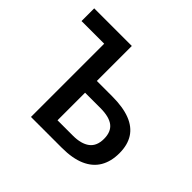

<svg xmlns="http://www.w3.org/2000/svg" viewBox="-133 -695 851 851"><g transform="rotate(45 292.5 -269.5)"><path d="M248 -538.6V-319.3H344.2Q411.6 -319.3 456.3 -302Q501 -284.7 523.2 -250Q545.4 -215.3 545.4 -163.6Q545.4 -111.8 523.9 -75.2Q502.4 -38.6 458.5 -19.3Q414.6 0 347.7 0H154.3V-459H12.2V-538.6ZM343.8 -245.6H248V-72.8H344.2Q396 -72.8 424.1 -94Q452.1 -115.2 452.1 -160.2Q452.1 -204.6 425.5 -225.1Q398.9 -245.6 343.8 -245.6Z"/></g></svg>

Font: Open Sans SemiCondensed Medium
Style: Regular
Weight: 500
Width: 4
Designer: Monotype Design Team
Foundry: Monotype Imaging Inc.
Version: Version 3.000